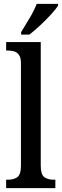

<svg xmlns="http://www.w3.org/2000/svg" viewBox="-20 -979 322 999"><path d="M12 0V-44H23Q52 -44 70.5 -57.5Q89 -71 89 -117V-650Q89 -679 79 -693Q69 -707 54 -711.5Q39 -716 23 -716H12V-760H192V-117Q192 -71 210.5 -57.5Q229 -44 258 -44H268V0ZM90 -812Q111 -846 134.5 -885.5Q158 -925 171 -959H282V-949Q271 -932 245.5 -904Q220 -876 189.5 -847.5Q159 -819 133 -799H90Z"/></svg>

Font: Noto Serif Lao Condensed Medium
Style: Regular
Weight: 500
Width: 3
Designer: Monotype Design Team
Foundry: Monotype Imaging Inc.
Version: Version 2.003; ttfautohint (v1.8.4.7-5d5b)